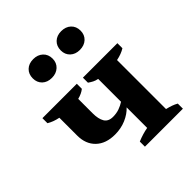

<svg xmlns="http://www.w3.org/2000/svg" viewBox="-191 -820 946 946"><g transform="rotate(-45 282.0 -347.0)"><path d="M18.1 -456.5H257.8V-421.4Q239.3 -406.2 210 -398.9V-298.3Q210 -259.3 223.1 -237.1Q236.3 -214.8 269 -214.8Q293 -214.8 313 -221.9Q333 -229 349.1 -239.7V-398.9Q334 -401.9 323.2 -407.5Q312.5 -413.1 300.3 -421.4V-456.5H540.5V-421.4Q515.6 -405.8 480.5 -398.9V-57.6Q498.5 -53.2 513.2 -48.1Q527.8 -43 540.5 -35.6V0H275.9V-35.6Q313.5 -51.3 349.1 -57.6V-200.7Q326.7 -176.3 291.3 -161.1Q255.9 -146 214.4 -146Q150.9 -146 114.7 -180.7Q78.6 -215.3 78.6 -274.4V-398.9Q43.5 -405.8 18.1 -421.4ZM123 -628.4Q123 -658.2 141.8 -676.3Q160.6 -694.3 191.9 -694.3Q222.2 -694.3 241.7 -676.3Q261.2 -658.2 261.2 -628.4Q261.2 -599.6 241.7 -581.5Q222.2 -563.5 191.9 -563.5Q160.6 -563.5 141.8 -581.5Q123 -599.6 123 -628.4ZM317.9 -628.4Q317.9 -658.2 336.9 -676.3Q356 -694.3 386.2 -694.3Q417.5 -694.3 436.8 -676.3Q456.1 -658.2 456.1 -628.4Q456.1 -599.6 436.8 -581.5Q417.5 -563.5 386.2 -563.5Q356 -563.5 336.9 -581.5Q317.9 -599.6 317.9 -628.4Z"/></g></svg>

Font: PT Astra Serif
Style: Bold
Weight: 700
Designer: A.Korolkova, I. Chaeva
Foundry: ParaType Ltd
Version: Version 1.002